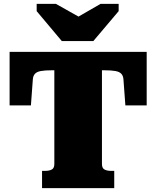

<svg xmlns="http://www.w3.org/2000/svg" viewBox="-20 -980 814 1000"><path d="M302 -766H466L598 -922V-960H504L341 -866H438L271 -960H171V-922ZM263 -126V-614H251Q214 -614 192.5 -610Q171 -606 161.5 -595Q152 -584 151 -566L141 -431H30V-710H744V-431H633L623 -566Q622 -584 612.5 -595Q603 -606 581.5 -610Q560 -614 523 -614H511V-126Q511 -104 524.5 -97Q538 -90 558 -90H575V0H199V-90H215Q236 -90 249.5 -97Q263 -104 263 -126Z"/></svg>

Font: Roboto Serif 20pt Black
Style: Regular
Weight: 900
Version: Version 1.008